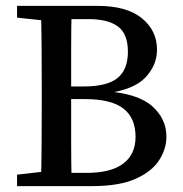

<svg xmlns="http://www.w3.org/2000/svg" viewBox="-20 -633 623 653"><path d="M38 0V-39L161 -53H172V0ZM119 0Q121 -69 121.5 -141Q122 -213 122 -286V-327Q122 -398 121.5 -470Q121 -542 119 -613H224Q222 -543 222 -471Q222 -399 222 -327V-298Q222 -217 222 -144Q222 -71 224 0ZM172 0V-45H274Q357 -45 399 -76.5Q441 -108 441 -168Q441 -232 399.5 -264Q358 -296 268 -296H172V-339H266Q344 -339 379.5 -367.5Q415 -396 415 -457Q415 -518 381 -543Q347 -568 281 -568H172V-613H312Q411 -613 462.5 -571Q514 -529 514 -464Q514 -411 474 -369Q434 -327 338 -315V-323Q449 -315 497.5 -272Q546 -229 546 -168Q546 -127 521.5 -88.5Q497 -50 441.5 -25Q386 0 293 0ZM38 -573V-613H172V-560H161Z"/></svg>

Font: Lisu Bosa Medium
Style: Regular
Weight: 500
Designer: David Morse, Annie Olsen, Victor Gaultney, Frank Grießhammer (Latin)
Foundry: SIL International
Version: Version 2.000